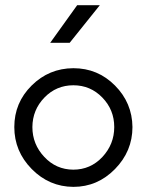

<svg xmlns="http://www.w3.org/2000/svg" viewBox="-20 -710 566 741"><path d="M105 -219.7Q105 -153.3 150.9 -104.5Q196.3 -55.7 262.7 -55.2Q329.1 -55.2 375 -104Q420.9 -153.3 420.9 -219.7Q420.9 -286.1 375 -333.5Q329.1 -380.9 263.2 -380.9Q197.3 -380.9 151.4 -333.5Q105.5 -286.1 105 -219.7ZM263.2 11.2Q169.9 10.7 102.5 -57.6Q35.2 -126 35.2 -219.7Q35.2 -313.5 102.1 -379.9Q168.9 -446.3 263.2 -446.8Q357.4 -446.8 423.8 -379.9Q490.2 -313 491.2 -219.7Q491.2 -126.5 423.8 -57.6Q356.4 11.2 263.2 11.2ZM249 -544.9H173.8L277.8 -689.9H365.2Z"/></svg>

Font: Arcon-Regular
Style: Regular
Weight: 400
Designer: M. Zarth
Foundry: martin zarth - visuelle & digitale kommunikation
Version: Version 1.131;PS 001.131;hotconv 1.0.70;makeotf.lib2.5.58329